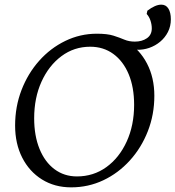

<svg xmlns="http://www.w3.org/2000/svg" viewBox="-20 -794 755 826"><path d="M614 -748Q631 -761 646 -767.5Q661 -774 674 -774Q694 -774 704.5 -757Q715 -740 715 -711Q715 -681 702.5 -656.5Q690 -632 669 -614.5Q648 -597 622 -588Q596 -579 569 -580L397 -649Q442 -649 468.5 -640.5Q495 -632 515 -623.5Q535 -615 560 -615Q591 -615 612 -629.5Q633 -644 633 -672Q633 -688 627.5 -705Q622 -722 611 -734ZM311 -35Q382 -35 437.5 -75Q493 -115 525 -185Q557 -255 557 -343Q557 -419 533.5 -475Q510 -531 467.5 -562Q425 -593 368 -593Q299 -593 244.5 -552.5Q190 -512 158.5 -442.5Q127 -373 127 -285Q127 -210 150 -153.5Q173 -97 214.5 -66Q256 -35 311 -35ZM286 12Q215 12 160.5 -22Q106 -56 75.5 -116Q45 -176 45 -254Q45 -335 72.5 -406.5Q100 -478 148.5 -532.5Q197 -587 261 -618Q325 -649 397 -649Q470 -649 525.5 -615Q581 -581 612.5 -520.5Q644 -460 644 -382Q644 -301 616 -229.5Q588 -158 538.5 -103.5Q489 -49 424.5 -18.5Q360 12 286 12Z"/></svg>

Font: Alegreya
Style: Italic
Weight: 400
Italic angle: -7°
Designer: Juan Pablo del Peral
Foundry: Huerta Tipografica
Version: Version 2.009